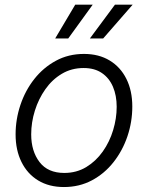

<svg xmlns="http://www.w3.org/2000/svg" viewBox="-20 -773 621 805"><path d="M248 11.2Q185.5 11.2 140.1 -16.4Q94.7 -43.9 70.1 -93.8Q45.4 -143.6 45.4 -209.5Q45.4 -272.9 65.7 -333.3Q85.9 -393.6 123.8 -441.7Q161.6 -489.7 214.4 -518.3Q267.1 -546.9 332 -546.9Q394.5 -546.9 439.9 -519.3Q485.4 -491.7 510 -442.1Q534.7 -392.6 534.7 -326.2Q534.7 -262.2 514.4 -201.9Q494.1 -141.6 456.1 -93.3Q418 -44.9 365.2 -16.8Q312.5 11.2 248 11.2ZM249.5 -47.9Q300.8 -47.9 341.6 -72.5Q382.3 -97.2 410.9 -137.7Q439.5 -178.2 454.3 -227.3Q469.2 -276.4 469.2 -325.2Q469.2 -372.6 453.6 -409.2Q438 -445.8 407.2 -466.8Q376.5 -487.8 330.6 -487.8Q279.8 -487.8 239.3 -463.6Q198.7 -439.5 170.2 -398.9Q141.6 -358.4 126.2 -309.1Q110.8 -259.8 110.8 -209.5Q110.8 -139.2 145.8 -93.5Q180.7 -47.9 249.5 -47.9ZM266.1 -611.8H211.4L295.4 -753.4H368.7ZM412.6 -611.8H356.9L461.9 -753.4H536.1Z"/></svg>

Font: Inter 18pt Light
Style: Italic
Weight: 300
Italic angle: -9.3988°
Designer: Rasmus Andersson
Foundry: rsms
Version: Version 4.001;git-66647c0bb